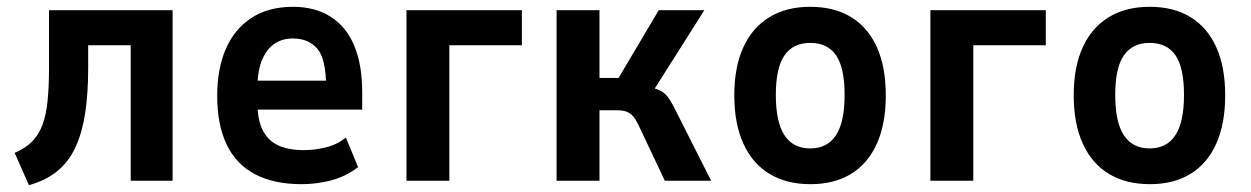

<svg xmlns="http://www.w3.org/2000/svg" viewBox="-20 -531 3675 564"><path d="M65 13 23 -82Q54 -95 74 -115Q94 -135 105 -165Q116 -195 120 -237Q124 -279 124 -334V-501H487V0H364V-398H239V-331Q239 -255 230 -197.5Q221 -140 201.5 -98Q182 -56 148.5 -28.5Q115 -1 65 13Z M866 10Q785 10 729.5 -19Q674 -48 646 -106Q618 -164 618 -250Q618 -328 643 -386.5Q668 -445 718 -478Q768 -511 841 -511Q905 -511 951 -482Q997 -453 1020.5 -397Q1044 -341 1044 -259V-209H718V-294H951L938 -274Q938 -357 912.5 -387.5Q887 -418 840 -418Q810 -418 787 -403Q764 -388 750 -355.5Q736 -323 736 -267V-232Q736 -180 751.5 -149Q767 -118 797 -104Q827 -90 873 -90Q904 -90 937 -98Q970 -106 996 -127L1032 -40Q993 -11 950.5 -0.5Q908 10 866 10Z M1174 0V-501H1513V-398H1300V0Z M1615 0V-501H1741V-302H1797L1915 -501H2049L1890 -250L1879 -277Q1906 -272 1921 -264Q1936 -256 1946.5 -239.5Q1957 -223 1970 -196L2069 0H1933L1862 -150Q1854 -168 1846 -181Q1838 -194 1826 -200.5Q1814 -207 1794 -207H1741V0Z M2361 10Q2290 10 2240 -20.5Q2190 -51 2163.5 -109.5Q2137 -168 2137 -251Q2137 -334 2163.5 -392Q2190 -450 2240 -480.5Q2290 -511 2360 -511Q2431 -511 2480.5 -480.5Q2530 -450 2556 -392Q2582 -334 2582 -251Q2582 -168 2556 -109.5Q2530 -51 2480.5 -20.5Q2431 10 2361 10ZM2360 -95Q2410 -95 2435.5 -133.5Q2461 -172 2461 -252Q2461 -332 2436 -368.5Q2411 -405 2360 -405Q2310 -405 2284.5 -368.5Q2259 -332 2259 -252Q2259 -172 2284.5 -133.5Q2310 -95 2360 -95Z M2713 0V-501H3052V-398H2839V0Z M3358 10Q3287 10 3237 -20.5Q3187 -51 3160.5 -109.5Q3134 -168 3134 -251Q3134 -334 3160.5 -392Q3187 -450 3237 -480.5Q3287 -511 3357 -511Q3428 -511 3477.5 -480.5Q3527 -450 3553 -392Q3579 -334 3579 -251Q3579 -168 3553 -109.5Q3527 -51 3477.5 -20.5Q3428 10 3358 10ZM3357 -95Q3407 -95 3432.5 -133.5Q3458 -172 3458 -252Q3458 -332 3433 -368.5Q3408 -405 3357 -405Q3307 -405 3281.5 -368.5Q3256 -332 3256 -252Q3256 -172 3281.5 -133.5Q3307 -95 3357 -95Z"/></svg>

Font: Nunito Sans 7pt Condensed
Style: Bold
Weight: 700
Width: 3
Designer: Vernon Adams
Foundry: Vernon Adams
Version: Version 3.101;gftools[0.9.27]